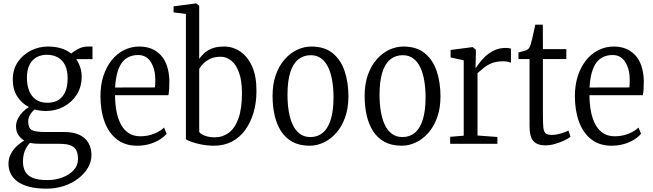

<svg xmlns="http://www.w3.org/2000/svg" viewBox="-20 -839 3808 1120"><path d="M251 261.5Q192.5 261.5 150.5 250.5Q108.5 239.5 81.5 219.5Q54.5 199.5 42 173.2Q29.5 147 29.5 116.5Q29.5 84 43.8 57.8Q58 31.5 79.5 12Q101 -7.5 121.5 -19.5Q101 -31 87.2 -51.5Q73.5 -72 73.5 -102Q73.5 -124.5 84.2 -146Q95 -167.5 112.2 -185.5Q129.5 -203.5 148.5 -214.5Q106 -236.5 80.2 -277Q54.5 -317.5 54.5 -374.5Q54.5 -435 84.5 -478.2Q114.5 -521.5 161.2 -544.5Q208 -567.5 258.5 -567.5Q301.5 -567.5 335.8 -557.2Q370 -547 395.5 -526.5Q405.5 -536.5 433.2 -552Q461 -567.5 492 -567.5H519.5V-494H425Q433.5 -481.5 440.5 -465.8Q447.5 -450 452 -431.8Q456.5 -413.5 456.5 -393.5Q456.5 -332 427.5 -286.8Q398.5 -241.5 351 -216.5Q303.5 -191.5 248 -191.5Q229.5 -191.5 213.8 -193.8Q198 -196 182 -200.5Q165.5 -187 155 -168.5Q144.5 -150 144.5 -130.5Q144.5 -92 165.5 -80.5Q186.5 -69 241.5 -69H354.5Q408.5 -69 443.5 -52.2Q478.5 -35.5 496 -5Q513.5 25.5 513.5 66Q513.5 104.5 493 139.5Q472.5 174.5 436.5 202.2Q400.5 230 353 245.8Q305.5 261.5 251 261.5ZM256.5 211.5Q302 211.5 343 196.5Q384 181.5 409.5 153.8Q435 126 435 89Q435 61.5 426.8 41.5Q418.5 21.5 395.5 10.8Q372.5 0 329 0H223.5Q205 0 187.2 -1.2Q169.5 -2.5 154.5 -5.5Q136 13.5 125 40.5Q114 67.5 114 103.5Q114 136 126.2 160.2Q138.5 184.5 169.8 198Q201 211.5 256.5 211.5ZM256.5 -239.5Q313.5 -239.5 344 -276Q374.5 -312.5 374.5 -383Q374.5 -429.5 359 -459.8Q343.5 -490 316.2 -504.8Q289 -519.5 253 -519.5Q221.5 -519.5 195.2 -506Q169 -492.5 153 -462.8Q137 -433 137 -385Q137 -343.5 149.5 -310.8Q162 -278 188.5 -258.8Q215 -239.5 256.5 -239.5Z M779.5 11Q710 11 662.2 -25.8Q614.5 -62.5 590.2 -128Q566 -193.5 566 -279Q566 -343 583.2 -396Q600.5 -449 631.2 -487.5Q662 -526 703.5 -546.8Q745 -567.5 793 -567.5Q870.5 -567.5 917.5 -517.5Q964.5 -467.5 968 -370Q968 -339 966.8 -319.2Q965.5 -299.5 962.5 -283.5H651Q651.5 -229 660.5 -185Q669.5 -141 687.8 -109.2Q706 -77.5 733.5 -60.8Q761 -44 799 -44Q842.5 -44 880 -59.5Q917.5 -75 937 -95L952 -59Q936 -39.5 910.2 -23.8Q884.5 -8 851.2 1.5Q818 11 779.5 11ZM651.5 -328.5 884 -329Q885 -341.5 885.5 -352Q886 -362.5 886 -373Q886 -435 860.2 -476.5Q834.5 -518 786 -518Q757.5 -518 734 -508Q710.5 -498 693 -475.8Q675.5 -453.5 665 -417.2Q654.5 -381 651.5 -328.5Z M992.5 -766.5V-802L1122.5 -819H1124.5L1142 -805.5V-495.5Q1151 -508.5 1167.5 -525.2Q1184 -542 1213.2 -554.8Q1242.5 -567.5 1287.5 -567.5Q1338.5 -567.5 1381.5 -538.5Q1424.5 -509.5 1450.5 -452Q1476.5 -394.5 1476 -308Q1476 -239.5 1458.8 -181.5Q1441.5 -123.5 1409.8 -80Q1378 -36.5 1332.2 -12.8Q1286.5 11 1228.5 11Q1191 11 1155.5 4Q1120 -3 1095 -12.2Q1070 -21.5 1064.5 -27V-758ZM1267.5 -508Q1233.5 -508 1208.8 -497Q1184 -486 1167.8 -469.8Q1151.5 -453.5 1142 -437V-70Q1149.5 -56 1176.5 -46.8Q1203.5 -37.5 1234.5 -38Q1280 -38.5 1315.5 -65.2Q1351 -92 1371.2 -149Q1391.5 -206 1391.5 -297Q1391 -371.5 1373.5 -418Q1356 -464.5 1327.8 -486.2Q1299.5 -508 1267.5 -508Z M1570 -279.5Q1570 -349 1589 -402.5Q1608 -456 1640.8 -493Q1673.5 -530 1713.8 -548.8Q1754 -567.5 1796 -567.5Q1874 -567.5 1921.5 -528Q1969 -488.5 1990.8 -422.8Q2012.5 -357 2012.5 -277.5Q2012.5 -208 1993.2 -154.2Q1974 -100.5 1941.5 -63.8Q1909 -27 1868.8 -8Q1828.5 11 1786.5 11Q1727.5 11 1686.2 -11.5Q1645 -34 1619.2 -74.2Q1593.5 -114.5 1581.8 -167Q1570 -219.5 1570 -279.5ZM1791 -39.5Q1833 -39.5 1863 -64.5Q1893 -89.5 1909.2 -141Q1925.5 -192.5 1925.5 -271Q1925.5 -322 1918.2 -366.5Q1911 -411 1895.2 -444.8Q1879.5 -478.5 1854 -497.8Q1828.5 -517 1792.5 -517Q1750 -517 1719.5 -492.2Q1689 -467.5 1673 -416.2Q1657 -365 1657 -285.5Q1657 -234 1664.5 -189.2Q1672 -144.5 1687.8 -111Q1703.5 -77.5 1729 -58.5Q1754.5 -39.5 1791 -39.5Z M2107 -279.5Q2107 -349 2126 -402.5Q2145 -456 2177.8 -493Q2210.5 -530 2250.8 -548.8Q2291 -567.5 2333 -567.5Q2411 -567.5 2458.5 -528Q2506 -488.5 2527.8 -422.8Q2549.5 -357 2549.5 -277.5Q2549.5 -208 2530.2 -154.2Q2511 -100.5 2478.5 -63.8Q2446 -27 2405.8 -8Q2365.5 11 2323.5 11Q2264.5 11 2223.2 -11.5Q2182 -34 2156.2 -74.2Q2130.5 -114.5 2118.8 -167Q2107 -219.5 2107 -279.5ZM2328 -39.5Q2370 -39.5 2400 -64.5Q2430 -89.5 2446.2 -141Q2462.5 -192.5 2462.5 -271Q2462.5 -322 2455.2 -366.5Q2448 -411 2432.2 -444.8Q2416.5 -478.5 2391 -497.8Q2365.5 -517 2329.5 -517Q2287 -517 2256.5 -492.2Q2226 -467.5 2210 -416.2Q2194 -365 2194 -285.5Q2194 -234 2201.5 -189.2Q2209 -144.5 2224.8 -111Q2240.5 -77.5 2266 -58.5Q2291.5 -39.5 2328 -39.5Z M2606 0V-41L2685 -47.5V-487L2608.5 -504V-547.5L2734.5 -564H2737.5L2756 -548.5V-531.5L2754 -443H2756Q2760 -448.5 2773 -467Q2786 -485.5 2807.8 -507Q2829.5 -528.5 2860.2 -544Q2891 -559.5 2931 -559.5Q2941.5 -559.5 2948.8 -558.2Q2956 -557 2960.5 -555.5V-472.5Q2957.5 -475 2944.5 -478.2Q2931.5 -481.5 2915.5 -481.5Q2873.5 -481.5 2846 -469.5Q2818.5 -457.5 2799.8 -441.2Q2781 -425 2765.5 -412.5V-48.5L2881.5 -40V0Z M3162.5 9Q3113.5 9 3091.2 -16.5Q3069 -42 3069 -101.5V-494.5H3004.5V-533Q3013 -535.5 3023.2 -538Q3033.5 -540.5 3042.5 -543.2Q3051.5 -546 3055.5 -548.5Q3060 -551.5 3063.5 -555.5Q3067 -559.5 3070 -565.2Q3073 -571 3075.5 -579.5Q3079.5 -591.5 3085 -615.5Q3090.5 -639.5 3095.5 -662.5Q3100.5 -685.5 3102.5 -695H3146.5L3147 -552.5H3283.5V-494.5H3147V-168Q3147 -120.5 3149.5 -95.5Q3152 -70.5 3162.8 -61.2Q3173.5 -52 3198.5 -52Q3223.5 -52 3252.8 -60.8Q3282 -69.5 3296 -77.5L3308 -41.5Q3295.5 -30.5 3270.5 -19Q3245.5 -7.5 3216.5 0.8Q3187.5 9 3162.5 9Z M3547 11Q3477.5 11 3429.8 -25.8Q3382 -62.5 3357.8 -128Q3333.5 -193.5 3333.5 -279Q3333.5 -343 3350.8 -396Q3368 -449 3398.8 -487.5Q3429.5 -526 3471 -546.8Q3512.5 -567.5 3560.5 -567.5Q3638 -567.5 3685 -517.5Q3732 -467.5 3735.5 -370Q3735.5 -339 3734.2 -319.2Q3733 -299.5 3730 -283.5H3418.5Q3419 -229 3428 -185Q3437 -141 3455.2 -109.2Q3473.5 -77.5 3501 -60.8Q3528.5 -44 3566.5 -44Q3610 -44 3647.5 -59.5Q3685 -75 3704.5 -95L3719.5 -59Q3703.5 -39.5 3677.8 -23.8Q3652 -8 3618.8 1.5Q3585.5 11 3547 11ZM3419 -328.5 3651.5 -329Q3652.5 -341.5 3653 -352Q3653.5 -362.5 3653.5 -373Q3653.5 -435 3627.8 -476.5Q3602 -518 3553.5 -518Q3525 -518 3501.5 -508Q3478 -498 3460.5 -475.8Q3443 -453.5 3432.5 -417.2Q3422 -381 3419 -328.5Z"/></svg>

Font: Merriweather 24pt SemiCondensed Light
Style: Regular
Weight: 300
Width: 4
Designer: Eben Sorkin
Foundry: Eben Sorkin
Version: Version 2.100